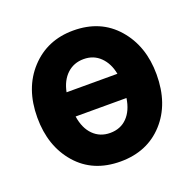

<svg xmlns="http://www.w3.org/2000/svg" viewBox="-107 -662 810 802"><g transform="rotate(-20 298.0 -261.0)"><path d="M563 -261Q563 -130 490 -50Q417 30 298 30Q176 30 104.5 -52Q33 -134 33 -261Q33 -391 107.5 -471.5Q182 -552 298 -552Q419 -552 491 -469.5Q563 -387 563 -261ZM298 -97Q344 -97 373.5 -127Q403 -157 411 -211H185Q193 -157 223 -127Q253 -97 298 -97ZM184 -319H410Q401 -367 371.5 -396Q342 -425 298 -425Q254 -425 224 -397Q194 -369 184 -319Z"/></g></svg>

Font: Repo
Style: Bold
Weight: 700
Designer: Stefan Peev
Foundry: Context Ltd
Version: Version 001.000